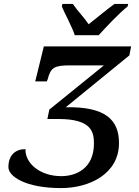

<svg xmlns="http://www.w3.org/2000/svg" viewBox="-20 -951 708 981"><path d="M362 -771H484C527 -818 587 -882 632 -918L635 -931H565C521 -899 473 -858 433 -827C405 -868 378 -893 352 -931H299L296 -918C309 -885 349 -813 362 -771ZM292 10C439 10 588 -64 588 -220C588 -338 520 -407 316 -403L641 -668L650 -714H204L160 -535H219L224 -547C239 -606 258 -617 338 -617H511L232 -391L222 -343H278C446 -343 460 -279 460 -218C460 -91 370 -51 293 -51C184 -51 108 -117 110 -189C58 -189 23 -158 23 -97C23 -49 112 10 292 10Z"/></svg>

Font: Noto Serif Semi
Style: Italic
Weight: 600
Italic angle: -12°
Designer: Monotype Design Team
Foundry: Monotype Imaging Inc.
Version: Version 1.901